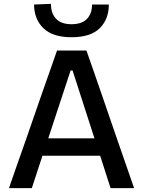

<svg xmlns="http://www.w3.org/2000/svg" viewBox="-20 -975 740 995"><path d="M26.5 0Q46.5 -57.5 68.5 -121Q90.5 -184.5 111 -241.5L196 -486.5Q219.5 -552.5 238 -606Q256.5 -659 275.5 -713H428Q447.5 -657.5 466 -604.5Q484 -551.5 507 -486L591.5 -240.5Q612 -181.5 633.5 -119.5Q655 -57 675 0H553Q540 -41 526 -84Q512 -126.5 499 -168H200Q186.5 -126 172.2 -83.2Q158 -40.5 145 0ZM346 -610 230 -258H469.5L356 -610ZM350.5 -782Q253 -782 205 -828.8Q157 -875.5 156.5 -951.5L244 -955Q244 -905.5 270.8 -877.5Q297.5 -849.5 350.5 -849.5Q404 -849.5 430.5 -877Q457 -904.5 457 -951.5H544Q544 -875.5 496.8 -828.8Q449.5 -782 350.5 -782Z"/></svg>

Font: Heraclito Medium
Style: Regular
Weight: 500
Designer: Kostas Bartsokas (font) & Cristiano Sobral (main changes)
Foundry: Kostas Bartsokas (font) & Cristiano Sobral (main changes)
Version: Version 1.00;July 8, 2020;FontCreator 13.0.0.2655 64-bit